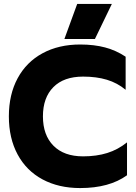

<svg xmlns="http://www.w3.org/2000/svg" viewBox="-20 -940 690 975"><path d="M372 -920H548L462 -742H307ZM25 -349Q25 -460 69.5 -542.5Q114 -625 196 -669.5Q278 -714 387 -714Q458 -714 514 -699Q570 -684 618 -652V-484Q576 -519 523 -535Q470 -551 402 -551Q304 -551 251 -497.5Q198 -444 198 -349Q198 -254 251.5 -200Q305 -146 402 -146Q470 -146 524.5 -163Q579 -180 625 -217V-50Q535 15 387 15Q278 15 196 -29Q114 -73 69.5 -155.5Q25 -238 25 -349Z"/></svg>

Font: Readiness
Style: Bold
Weight: 700
Designer: Katatrad Team
Foundry: CadsonDemak
Version: Version 1.00;January 16, 2020;FontCreator 12.0.0.2550 64-bit